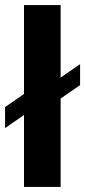

<svg xmlns="http://www.w3.org/2000/svg" viewBox="-21 -740 337 760"><path d="M296 -403 219 -350V0H74V-285L-1 -233V-316L74 -368V-720H219V-433L296 -486Z"/></svg>

Font: cwTeXHei
Style: Medium
Weight: 500
Version: Version 1.17